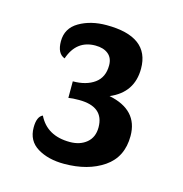

<svg xmlns="http://www.w3.org/2000/svg" viewBox="-70 -837 503 527"><g transform="rotate(15 181.5 -573.0)"><path d="M171 -772Q293 -772 293 -681Q293 -613 229 -586Q313 -569 313 -495Q313 -435 268.5 -404.5Q224 -374 156 -374Q111 -374 80.5 -392.5Q50 -411 50 -449Q50 -480 66 -487Q91 -436 156 -436Q185 -436 203.5 -451.5Q222 -467 222 -495Q222 -554 151 -554Q132 -554 121 -552V-599Q159 -599 182.5 -616Q206 -633 206 -667Q206 -688 192.5 -699Q179 -710 156 -710Q102 -710 83 -654Q61 -662 61 -697Q61 -734 93.5 -753Q126 -772 171 -772Z"/></g></svg>

Font: Sansita
Style: Regular
Weight: 400
Designer: Pablo Cosgaya
Foundry: Omnibus-Type
Version: Version 1.006;hotconv 1.0.109;makeotfexe 2.5.65596